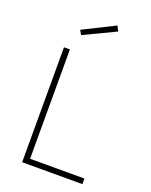

<svg xmlns="http://www.w3.org/2000/svg" viewBox="-167 -1010 865 1099"><g transform="rotate(20 265.0 -461.0)"><path d="M475 0H108V-700H144V-34H475ZM161 -826 353 -922 369 -891 176 -799Z"/></g></svg>

Font: TitilliumMaps29L
Style: 1 wt
Weight: 100
Designer: Campivisivi
Foundry: Accademia di Belle Arti di Urbino and students of MA course of Visual design
Version: Version 001.001